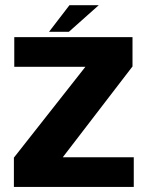

<svg xmlns="http://www.w3.org/2000/svg" viewBox="-20 -740 592 760"><path d="M35 0H509.5V-117.5H228.5L504.5 -477V-593H36.5V-475.5H318L35 -116ZM174 -614H252.5L371 -719.5H255Z"/></svg>

Font: Anybody
Style: Bold
Weight: 700
Designer: Tyler Finck
Foundry: Etcetera Type Company
Version: Version 1.110